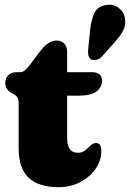

<svg xmlns="http://www.w3.org/2000/svg" viewBox="-20 -766 541 798"><path d="M34.5 -376 26.5 -380.5Q2 -394 2 -423Q2 -442 15 -454Q28 -466 49 -466H64.5Q73.5 -466 82.8 -473.2Q92 -480.5 106 -499L147.5 -554Q162 -573.5 179.5 -585.5Q197 -597.5 214 -597.5Q234.5 -597.5 246.8 -585.2Q259 -573 259 -549V-466H361.5Q404 -466 404 -430Q404 -404 381.5 -386.2Q359 -368.5 307 -368.5H259V-192.5Q259 -131 303.5 -131Q322 -131 334.8 -141.5Q347.5 -152 358 -162.2Q368.5 -172.5 380.5 -171.5Q401 -171 401 -138Q401 -98.5 377.2 -64.2Q353.5 -30 313.2 -9Q273 12 223.5 12Q141.5 12 99.5 -27Q57.5 -66 57.5 -149.5V-333.5Q57.5 -353 52.2 -361.2Q47 -369.5 34.5 -376ZM354.5 -640.5Q358.5 -681.5 371.8 -710.5Q385 -739.5 420.5 -745Q451 -750.5 473.2 -733.2Q495.5 -716 499.5 -689Q503.5 -663 493 -641.2Q482.5 -619.5 456.5 -590.5L403.5 -531Q395 -521.5 382.8 -517.8Q370.5 -514 360.5 -518.5Q350 -524.5 347.5 -535.8Q345 -547 346.5 -561Z"/></svg>

Font: Fraunces 72pt SuperSoft Black
Style: Regular
Weight: 900
Version: Version 1.000;[0bf87f6ff]